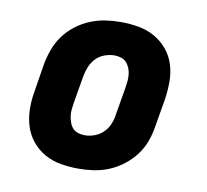

<svg xmlns="http://www.w3.org/2000/svg" viewBox="-65 -599 730 678"><g transform="rotate(10 300.0 -260.0)"><path d="M257 8Q225 8 193.5 2.5Q162 -3 135.5 -18Q109 -33 90 -56.5Q71 -80 62 -109Q53 -138 52.5 -170.5Q52 -203 58 -235L74 -335Q79 -362 89 -389Q99 -416 116 -439Q133 -462 156.5 -480Q180 -498 207 -509Q234 -520 261 -524Q288 -528 316 -528Q348 -528 379.5 -522.5Q411 -517 437.5 -502Q464 -487 483.5 -463.5Q503 -440 512 -411Q521 -382 521 -349.5Q521 -317 516 -285L499 -185Q495 -158 485 -131Q475 -104 457.5 -81Q440 -58 416.5 -40Q393 -22 366.5 -11Q340 0 312.5 4Q285 8 257 8ZM259 -112Q276 -112 294 -118.5Q312 -125 325.5 -138.5Q339 -152 346 -169.5Q353 -187 355 -204L372 -304Q374 -316 375 -328.5Q376 -341 374.5 -352.5Q373 -364 368.5 -374.5Q364 -385 356.5 -393Q349 -401 337.5 -404.5Q326 -408 314 -408Q297 -408 279 -401.5Q261 -395 248 -381.5Q235 -368 228 -350.5Q221 -333 218 -316L201 -216Q199 -204 198 -191.5Q197 -179 199 -167.5Q201 -156 205 -145.5Q209 -135 216.5 -127Q224 -119 235.5 -115.5Q247 -112 259 -112Z"/></g></svg>

Font: Iosevka Etoile Heavy
Style: Italic
Weight: 900
Italic angle: -9°
Designer: Belleve Invis
Foundry: Belleve Invis
Version: Version 22.1.2; ttfautohint (v1.8.4)